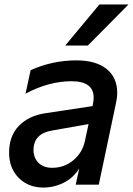

<svg xmlns="http://www.w3.org/2000/svg" viewBox="-20 -832 599 865"><path d="M21 -144Q21 -220 65.5 -265.5Q110 -311 185 -322L397 -354L399 -365Q402 -380 402 -392Q402 -466 302 -466Q200 -466 95 -410L118 -516Q217 -560 324 -560Q412 -560 460 -521.5Q508 -483 508 -414Q508 -391 502 -365L425 0H321L337 -73Q310 -30 266.5 -8.5Q223 13 175 13Q108 13 64.5 -30.5Q21 -74 21 -144ZM215 -76Q270 -76 311 -110.5Q352 -145 363 -199L379 -273L215 -244Q131 -230 131 -156Q131 -121 153.5 -98.5Q176 -76 215 -76ZM428 -812H559L376 -627H274Z"/></svg>

Font: Application Medium
Style: Italic
Weight: 500
Italic angle: -12°
Designer: Wei Huang
Foundry: Wei Huang
Version: Version 0.012